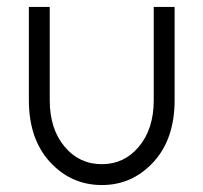

<svg xmlns="http://www.w3.org/2000/svg" viewBox="-20 -520 584 552"><path d="M63 -500V-232Q63 -121 123 -55Q184 12 273 12Q361 12 422 -55Q482 -121 482 -232V-500H422V-232Q422 -149 379 -98Q337 -48 273 -48Q208 -48 166 -98Q123 -149 123 -232V-500Z"/></svg>

Font: Unageo Variable
Style: Regular
Weight: 300
Designer: Richard Sepsi
Foundry: Richard Sepsi
Version: Version 2.200